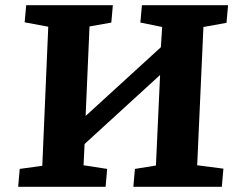

<svg xmlns="http://www.w3.org/2000/svg" viewBox="-20 -720 916 740"><path d="M597 -431 306 -165 302 -83 393 -69 387 0H50L56 -69L143 -81L166 -617L75 -634L81 -700H415L409 -633L325 -618L310 -273L600 -538L605 -616L521 -633L527 -700H859L853 -632L764 -616L740 -83L841 -70L835 0H494L500 -69L581 -82Z"/></svg>

Font: Literata 7pt
Style: Bold Italic
Weight: 700
Italic angle: -2°
Designer: Latin by Veronika Burian and Jose Scaglione. Greek by Irene Vlachou. Cyrillic by Vera Evstafieva
Foundry: TypeTogether
Version: Version 3.002